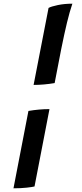

<svg xmlns="http://www.w3.org/2000/svg" viewBox="-20 -820 442 1040"><path d="M162 -360 243 -777Q257 -785 293 -792.5Q329 -800 372 -800Q357 -756 343 -698Q329 -640 312 -556L276 -370Q217 -360 162 -360ZM53 200 134 -219Q163 -224 191.5 -226.5Q220 -229 248 -229L167 190Q156 193 124.5 196.5Q93 200 53 200Z"/></svg>

Font: Texturina Black
Style: Italic
Weight: 900
Italic angle: -11°
Designer: Guillermo Torres Carreño
Foundry: Omnibus-Type
Version: Version 1.002; ttfautohint (v1.8.3)